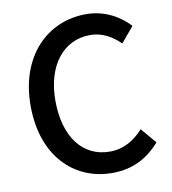

<svg xmlns="http://www.w3.org/2000/svg" viewBox="-85 -823 815 911"><g transform="rotate(-10 323.0 -368.0)"><path d="M384 14C480 14 554 -24 614 -93L551 -167C507 -119 456 -88 389 -88C259 -88 176 -196 176 -370C176 -543 265 -649 392 -649C451 -649 497 -621 536 -583L598 -657C553 -706 481 -750 390 -750C203 -750 56 -606 56 -367C56 -125 199 14 384 14Z"/></g></svg>

Font: Noto Sans JP Medium
Style: Regular
Weight: 500
Designer: Ryoko NISHIZUKA 西塚涼子 (kana, bopomofo & ideographs); Paul D. Hunt (Latin, Greek & Cyrillic); Sandoll Communications 산돌커뮤니
Foundry: Adobe
Version: Version 2.004;hotconv 1.0.118;makeotfexe 2.5.65603